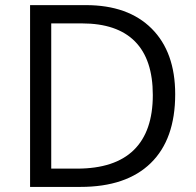

<svg xmlns="http://www.w3.org/2000/svg" viewBox="-20 -734 769 754"><path d="M668 -363.8Q668 -187 572 -93.5Q476.1 0 295.9 0H98.1V-713.9H316.9Q483.4 -713.9 575.7 -621.6Q668 -529.3 668 -363.8ZM580.1 -360.8Q580.1 -500.5 510 -571.3Q439.9 -642.1 301.8 -642.1H181.2V-71.8H282.2Q430.7 -71.8 505.4 -144.8Q580.1 -217.8 580.1 -360.8Z"/></svg>

Font: f02724691
Style: Regular
Weight: 400
Foundry: Ascender Corporation
Version: Version 1.10